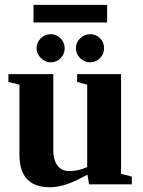

<svg xmlns="http://www.w3.org/2000/svg" viewBox="-20 -768 596 800"><path d="M344.2 -40 311 -22.9Q242.7 12.2 188 12.2Q61 12.2 61 -123V-415L15.1 -426.8V-459H202.1V-142.1Q202.1 -101.1 219.5 -78.1Q236.8 -55.2 269 -55.2Q306.2 -55.2 343.3 -71.8V-415L301.3 -426.8V-459H484.4V-43.9L529.3 -32.2V0H351.1ZM355.5 -508.3Q332 -508.3 314.2 -525.6Q296.4 -543 296.4 -567.4Q296.4 -591.8 314.2 -608.6Q332 -625.5 355.5 -625.5Q379.4 -625.5 396.5 -608.9Q413.6 -592.3 413.6 -567.4Q413.6 -543 396.5 -525.6Q379.4 -508.3 355.5 -508.3ZM191.4 -508.3Q168 -508.3 150.1 -526.4Q132.3 -544.4 132.3 -567.4Q132.3 -590.8 149.9 -608.2Q167.5 -625.5 191.4 -625.5Q215.3 -625.5 232.4 -608.2Q249.5 -590.8 249.5 -567.4Q249.5 -543 232.4 -525.6Q215.3 -508.3 191.4 -508.3ZM119.6 -674.3V-747.6H426.3V-674.3Z"/></svg>

Font: Tinos
Style: Bold
Weight: 700
Designer: Steve Matteson
Foundry: Monotype Imaging Inc.
Version: Version 1.23